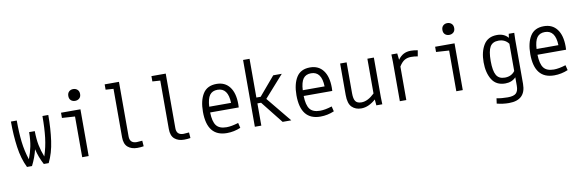

<svg xmlns="http://www.w3.org/2000/svg" viewBox="-55 -1106 5360 1769"><g transform="rotate(-10 2625.0 -221.0)"><path d="M393.6 -437.5Q393.6 -308.6 377.9 -196.8Q362.3 -85 320.3 0H274.4Q236.3 -71.3 218.8 -147.5Q201.2 -73.2 164.1 0H117.2Q75.2 -85 59.6 -196.8Q43.9 -308.6 43.9 -437.5H98.6Q98.6 -323.2 108.9 -236.3Q119.1 -149.4 146.5 -66.4Q168.9 -124 180.2 -180.2Q191.4 -236.3 192.4 -312.5H245.1Q246.1 -236.3 257.3 -180.2Q268.6 -124 291 -67.4Q318.4 -149.4 328.6 -236.3Q338.9 -323.2 338.9 -437.5Z M633.8 -380.9 512.7 -388.7V-437.5H694.3V0H633.8ZM660.2 -632.8Q683.6 -632.8 699.7 -618.2Q715.8 -603.5 715.8 -577.1Q715.8 -550.8 699.7 -536.6Q683.6 -522.5 660.2 -522.5Q636.7 -522.5 621.1 -536.6Q605.5 -550.8 605.5 -577.1Q605.5 -603.5 621.1 -618.2Q636.7 -632.8 660.2 -632.8Z M1087.9 -114.3Q1087.9 -49.8 1153.3 -49.8Q1168 -49.8 1205.1 -53.7L1209 -1Q1182.6 3.9 1149.4 3.9Q1094.7 3.9 1061 -24.9Q1027.3 -53.7 1027.3 -117.2V-570.3L954.1 -575.2V-625H1087.9Z M1525.4 -114.3Q1525.4 -49.8 1590.8 -49.8Q1605.5 -49.8 1642.6 -53.7L1646.5 -1Q1620.1 3.9 1586.9 3.9Q1532.2 3.9 1498.5 -24.9Q1464.8 -53.7 1464.8 -117.2V-570.3L1391.6 -575.2V-625H1525.4Z M2134.8 -232.4Q2134.8 -211.9 2133.8 -201.2H1866.2Q1868.2 -116.2 1896.5 -78.6Q1924.8 -41 1992.2 -41Q2039.1 -41 2103.5 -61.5L2115.2 -13.7Q2052.7 12.7 1986.3 12.7Q1801.8 12.7 1801.8 -218.8Q1801.8 -323.2 1841.3 -386.7Q1880.9 -450.2 1968.8 -450.2Q2047.9 -450.2 2091.3 -393.1Q2134.8 -335.9 2134.8 -232.4ZM1867.2 -254.9H2071.3Q2067.4 -395.5 1968.8 -395.5Q1919.9 -395.5 1895.5 -362.3Q1871.1 -329.1 1867.2 -254.9Z M2589.8 0H2508.8L2343.8 -208H2309.6V0H2249V-625H2309.6V-262.7H2349.6L2498 -437.5H2578.1L2397.5 -234.4Z M3009.8 -232.4Q3009.8 -211.9 3008.8 -201.2H2741.2Q2743.2 -116.2 2771.5 -78.6Q2799.8 -41 2867.2 -41Q2914.1 -41 2978.5 -61.5L2990.2 -13.7Q2927.7 12.7 2861.3 12.7Q2676.8 12.7 2676.8 -218.8Q2676.8 -323.2 2716.3 -386.7Q2755.9 -450.2 2843.8 -450.2Q2922.9 -450.2 2966.3 -393.1Q3009.8 -335.9 3009.8 -232.4ZM2742.2 -254.9H2946.3Q2942.4 -395.5 2843.8 -395.5Q2794.9 -395.5 2770.5 -362.3Q2746.1 -329.1 2742.2 -254.9Z M3385.7 0 3380.9 -55.7Q3350.6 -28.3 3315.9 -12.2Q3281.2 3.9 3245.1 3.9Q3191.4 3.9 3157.7 -29.3Q3124 -62.5 3124 -142.6V-437.5H3184.6V-148.4Q3184.6 -95.7 3200.7 -73.2Q3216.8 -50.8 3256.8 -50.8Q3315.4 -50.8 3378.9 -112.3V-437.5H3439.5V-68.4L3441.4 0Z M3849.6 -433.6 3839.8 -377.9Q3810.5 -383.8 3777.3 -383.8Q3743.2 -383.8 3716.8 -368.7Q3690.4 -353.5 3666 -313.5V0H3605.5V-369.1L3603.5 -437.5H3658.2L3665 -377Q3687.5 -409.2 3716.8 -424.8Q3746.1 -440.4 3785.2 -440.4Q3813.5 -440.4 3849.6 -433.6Z M4133.8 -380.9 4012.7 -388.7V-437.5H4194.3V0H4133.8ZM4160.2 -632.8Q4183.6 -632.8 4199.7 -618.2Q4215.8 -603.5 4215.8 -577.1Q4215.8 -550.8 4199.7 -536.6Q4183.6 -522.5 4160.2 -522.5Q4136.7 -522.5 4121.1 -536.6Q4105.5 -550.8 4105.5 -577.1Q4105.5 -603.5 4121.1 -618.2Q4136.7 -632.8 4160.2 -632.8Z M4752.9 -437.5 4751 -375V40Q4751 191.4 4593.8 191.4Q4537.1 191.4 4480.5 176.8L4487.3 127.9Q4532.2 137.7 4590.8 137.7Q4647.5 137.7 4669.4 116.7Q4691.4 95.7 4691.4 46.9V-32.2Q4653.3 7.8 4591.8 7.8Q4506.8 7.8 4467.3 -56.2Q4427.7 -120.1 4427.7 -218.8Q4427.7 -317.4 4467.3 -381.3Q4506.8 -445.3 4592.8 -445.3Q4659.2 -445.3 4696.3 -400.4L4701.2 -437.5ZM4691.4 -90.8V-345.7Q4658.2 -391.6 4596.7 -391.6Q4541 -391.6 4517.6 -351.6Q4494.1 -311.5 4494.1 -218.8Q4494.1 -127 4517.6 -86.4Q4541 -45.9 4596.7 -45.9Q4658.2 -45.9 4691.4 -90.8Z M5197.3 -232.4Q5197.3 -211.9 5196.3 -201.2H4928.7Q4930.7 -116.2 4959 -78.6Q4987.3 -41 5054.7 -41Q5101.6 -41 5166 -61.5L5177.7 -13.7Q5115.2 12.7 5048.8 12.7Q4864.3 12.7 4864.3 -218.8Q4864.3 -323.2 4903.8 -386.7Q4943.4 -450.2 5031.2 -450.2Q5110.4 -450.2 5153.8 -393.1Q5197.3 -335.9 5197.3 -232.4ZM4929.7 -254.9H5133.8Q5129.9 -395.5 5031.2 -395.5Q4982.4 -395.5 4958 -362.3Q4933.6 -329.1 4929.7 -254.9Z"/></g></svg>

Font: Sudo Light
Style: Regular
Weight: 300
Monospace: yes
Designer: Jens Kutilek
Foundry: Jens Kutilek
Version: Version 0.040